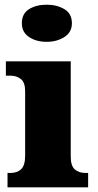

<svg xmlns="http://www.w3.org/2000/svg" viewBox="-20 -797 416 817"><path d="M179 -619Q134 -619 103.5 -639.5Q73 -660 73 -698Q73 -739 103.5 -758Q134 -777 179 -777Q222 -777 254 -758Q286 -739 286 -698Q286 -660 254 -639.5Q222 -619 179 -619ZM12 0V-61H24Q53 -61 70 -77Q87 -93 87 -135V-409Q87 -446 69 -460.5Q51 -475 24 -475H5V-536H281V-131Q281 -91 298.5 -76Q316 -61 344 -61H355V0Z"/></svg>

Font: Noto Serif Myanmar Black
Style: Regular
Weight: 900
Designer: Ben Mitchell and the Monotype Design Team
Foundry: Monotype Imaging Inc.
Version: Version 2.106; ttfautohint (v1.8.4.7-5d5b)